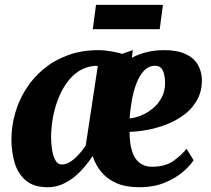

<svg xmlns="http://www.w3.org/2000/svg" viewBox="-20 -776 884 806"><path d="M537.5 -565.5 533.5 -533.5Q563.5 -549.5 597.2 -557.5Q631 -565.5 668 -565.5Q723.5 -565.5 758 -549.8Q792.5 -534 809.2 -506.2Q826 -478.5 827.5 -444.5Q828.5 -396.5 809.5 -360.2Q790.5 -324 757.8 -298.2Q725 -272.5 684.8 -256Q644.5 -239.5 602.8 -231.5Q561 -223.5 524 -222.5Q524 -172.5 534.8 -140Q545.5 -107.5 566.5 -91.8Q587.5 -76 617 -76Q674 -76 708.5 -100.8Q743 -125.5 763 -151.5L792.5 -103.5Q779.5 -82 749.2 -55.5Q719 -29 672.5 -9.5Q626 10 564 10Q507.5 10 468.2 -7.5Q429 -25 404.8 -54.8Q380.5 -84.5 369 -121Q354.5 -99 335 -75.8Q315.5 -52.5 291.8 -33.2Q268 -14 240.2 -2Q212.5 10 181 10Q121.5 10 88.2 -18.5Q55 -47 41.5 -92.8Q28 -138.5 28 -190.5Q28 -247 43.8 -301.5Q59.5 -356 90 -403.8Q120.5 -451.5 164.8 -487.8Q209 -524 266.5 -544.8Q324 -565.5 393.5 -565.5Q417.5 -565.5 443.8 -561Q470 -556.5 492.5 -550ZM340 -165.5 390.5 -498.5Q386.5 -499.5 382 -499.8Q377.5 -500 372.5 -499Q336 -495 307.2 -475Q278.5 -455 257.2 -424Q236 -393 222 -355Q208 -317 201.2 -277Q194.5 -237 194.5 -199.5Q194.5 -172.5 198.8 -146.2Q203 -120 212.8 -102.8Q222.5 -85.5 239.5 -85.5Q253 -85.5 266.5 -92Q280 -98.5 292.8 -110Q305.5 -121.5 317.8 -135.8Q330 -150 340 -165.5ZM632 -500Q604 -500 584.2 -478.8Q564.5 -457.5 552 -424Q539.5 -390.5 533 -352Q526.5 -313.5 524 -279Q546 -280.5 572 -291Q598 -301.5 621.5 -320.8Q645 -340 659.5 -368Q674 -396 673 -433Q671.5 -466.5 661.8 -483.2Q652 -500 632 -500ZM383 -755.5H664L650.5 -653.5H369.5Z"/></svg>

Font: Merriweather 24pt Black
Style: Italic
Weight: 900
Italic angle: -7.8°
Designer: Eben Sorkin
Foundry: Eben Sorkin
Version: Version 2.101